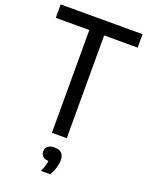

<svg xmlns="http://www.w3.org/2000/svg" viewBox="-177 -826 881 1149"><g transform="rotate(20 264.0 -252.0)"><path d="M217 0V-654.5H3.5V-740H525V-654.5H311.5V0ZM233 236.5Q243 215 248.2 198Q253.5 181 255.5 166Q206 162 206 121Q206 101 220.5 89Q235 77 263 77Q323 77 323 136.5Q323 159 314.8 186.2Q306.5 213.5 292.5 236.5Z"/></g></svg>

Font: Encode Sans Condensed Medium
Style: Regular
Weight: 500
Width: 3
Designer: Multiple Designers
Foundry: Impallari Type
Version: Version 3.000; ttfautohint (v1.8.3) -l 8 -r 50 -G 200 -x 14 